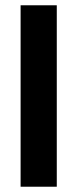

<svg xmlns="http://www.w3.org/2000/svg" viewBox="-20 -707 294 727"><path d="M58 0V-687H195V0Z"/></svg>

Font: Archivo Condensed
Style: Bold
Weight: 700
Width: 3
Designer: Hector Gatti
Foundry: Omnibus-Type
Version: Version 2.001